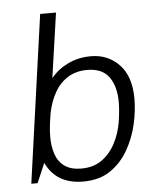

<svg xmlns="http://www.w3.org/2000/svg" viewBox="-52 -766 688 821"><g transform="rotate(-5 291.5 -355.0)"><path d="M273 10Q157 10 113 -84L77 0H50L151 -720H219L179 -442Q208 -478 252.5 -499.5Q297 -521 351 -521Q424 -521 472.5 -470.5Q521 -420 521 -324Q521 -272 508 -214.5Q495 -157 465.5 -105.5Q436 -54 389 -22Q342 10 273 10ZM269 -46Q321 -46 357 -71.5Q393 -97 415 -139Q437 -181 445 -228Q449 -253 451 -275.5Q453 -298 453 -316Q453 -382 424 -423Q395 -464 330 -464Q282 -464 247 -442Q212 -420 190.5 -382Q169 -344 159 -296Q154 -267 151 -241.5Q148 -216 148 -193Q148 -151 159.5 -117.5Q171 -84 198 -65Q225 -46 269 -46Z"/></g></svg>

Font: Chivo ExtraLight
Style: Italic
Weight: 250
Italic angle: -8.05°
Designer: Hector Gatti
Foundry: Omnibus-Type
Version: Version 2.002